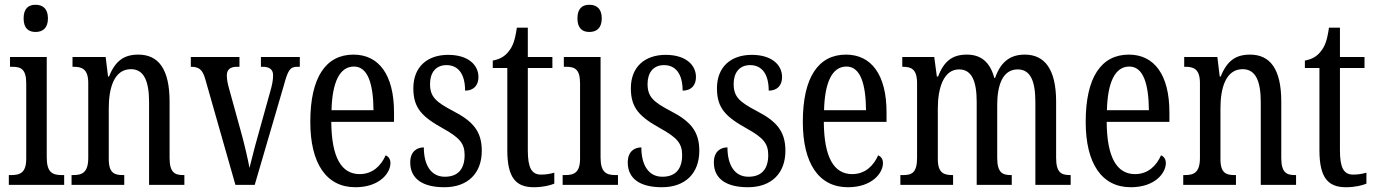

<svg xmlns="http://www.w3.org/2000/svg" viewBox="-20 -775 5767 805"><path d="M129 -641C158 -641 181 -656 181 -698C181 -740 158 -755 129 -755C100 -755 79 -740 79 -698C79 -656 100 -641 129 -641ZM17 0H249V-41H239C200 -41 176 -52 176 -115V-536H22V-495H32C69 -495 90 -484 90 -425V-110C90 -51 65 -41 27 -41H17Z M280 0H501V-41H496C461 -41 436 -48 436 -108V-321C436 -405 458 -485 529 -485C585 -485 605 -432 605 -347V0H753V-41H749C714 -41 691 -50 691 -113V-349C691 -486 644 -546 560 -546C502 -546 464 -522 437 -454H433L423 -536H284V-495H289C323 -495 350 -486 350 -427V-113C350 -50 323 -41 287 -41H280Z M841 -442 967 0H1048L1170 -417C1187 -479 1195 -495 1226 -495H1237V-536H1074V-495H1082C1110 -495 1125 -483 1125 -460C1125 -438 1121 -418 1111 -384L1062 -208C1045 -149 1033 -97 1026 -71C1020 -105 1005 -170 991 -220L940 -405C935 -423 931 -441 931 -459C931 -481 943 -495 973 -495H984V-536H780V-495C813 -495 829 -485 841 -442Z M1470 10C1572 10 1617 -50 1617 -91C1617 -109 1608 -119 1597 -124C1578 -81 1543 -45 1488 -45C1412 -45 1370 -114 1369 -264H1632V-304C1632 -462 1568 -546 1462 -546C1347 -546 1281 -452 1281 -264C1281 -90 1348 10 1470 10ZM1546 -313H1370C1373 -430 1404 -496 1464 -496C1523 -496 1545 -422 1546 -313Z M1843 10C1942 10 2000 -49 2000 -143C2000 -227 1960 -268 1879 -310C1809 -347 1783 -368 1783 -423C1783 -470 1807 -502 1852 -502C1901 -502 1930 -465 1930 -395C1966 -395 1986 -417 1986 -452C1986 -502 1944 -545 1859 -545C1772 -545 1713 -495 1713 -405C1713 -321 1750 -285 1840 -235C1906 -198 1928 -174 1928 -125C1928 -67 1901 -34 1845 -34C1785 -34 1757 -86 1757 -157C1728 -157 1700 -140 1700 -94C1700 -24 1754 10 1843 10Z M2218 10C2257 10 2287 2 2304 -5V-51C2286 -46 2270 -43 2248 -43C2209 -43 2193 -72 2193 -144V-490H2296V-536H2193V-659H2147C2139 -603 2129 -580 2113 -560C2097 -539 2077 -527 2046 -521V-490H2107V-145C2107 -30 2143 10 2218 10Z M2451 -641C2480 -641 2503 -656 2503 -698C2503 -740 2480 -755 2451 -755C2422 -755 2401 -740 2401 -698C2401 -656 2422 -641 2451 -641ZM2339 0H2571V-41H2561C2522 -41 2498 -52 2498 -115V-536H2344V-495H2354C2391 -495 2412 -484 2412 -425V-110C2412 -51 2387 -41 2349 -41H2339Z M2755 10C2854 10 2912 -49 2912 -143C2912 -227 2872 -268 2791 -310C2721 -347 2695 -368 2695 -423C2695 -470 2719 -502 2764 -502C2813 -502 2842 -465 2842 -395C2878 -395 2898 -417 2898 -452C2898 -502 2856 -545 2771 -545C2684 -545 2625 -495 2625 -405C2625 -321 2662 -285 2752 -235C2818 -198 2840 -174 2840 -125C2840 -67 2813 -34 2757 -34C2697 -34 2669 -86 2669 -157C2640 -157 2612 -140 2612 -94C2612 -24 2666 10 2755 10Z M3116 10C3215 10 3273 -49 3273 -143C3273 -227 3233 -268 3152 -310C3082 -347 3056 -368 3056 -423C3056 -470 3080 -502 3125 -502C3174 -502 3203 -465 3203 -395C3239 -395 3259 -417 3259 -452C3259 -502 3217 -545 3132 -545C3045 -545 2986 -495 2986 -405C2986 -321 3023 -285 3113 -235C3179 -198 3201 -174 3201 -125C3201 -67 3174 -34 3118 -34C3058 -34 3030 -86 3030 -157C3001 -157 2973 -140 2973 -94C2973 -24 3027 10 3116 10Z M3535 10C3637 10 3682 -50 3682 -91C3682 -109 3673 -119 3662 -124C3643 -81 3608 -45 3553 -45C3477 -45 3435 -114 3434 -264H3697V-304C3697 -462 3633 -546 3527 -546C3412 -546 3346 -452 3346 -264C3346 -90 3413 10 3535 10ZM3611 -313H3435C3438 -430 3469 -496 3529 -496C3588 -496 3610 -422 3611 -313Z M3755 0H3976V-41H3974C3939 -41 3912 -48 3912 -108V-321C3912 -407 3937 -484 4001 -484C4055 -484 4075 -434 4075 -347V0H4222V-41H4219C4184 -41 4161 -50 4161 -113V-335C4161 -414 4182 -484 4247 -484C4301 -484 4321 -434 4321 -347V0H4469V-41H4467C4431 -41 4408 -50 4408 -113V-349C4408 -486 4359 -546 4277 -546C4221 -546 4178 -522 4152 -448H4149C4129 -522 4086 -546 4034 -546C3976 -546 3939 -522 3913 -454H3908L3897 -536H3763V-495H3765C3800 -495 3825 -486 3825 -426V-113C3825 -50 3802 -41 3767 -41H3755Z M4721 10C4823 10 4868 -50 4868 -91C4868 -109 4859 -119 4848 -124C4829 -81 4794 -45 4739 -45C4663 -45 4621 -114 4620 -264H4883V-304C4883 -462 4819 -546 4713 -546C4598 -546 4532 -452 4532 -264C4532 -90 4599 10 4721 10ZM4797 -313H4621C4624 -430 4655 -496 4715 -496C4774 -496 4796 -422 4797 -313Z M4941 0H5162V-41H5157C5122 -41 5097 -48 5097 -108V-321C5097 -405 5119 -485 5190 -485C5246 -485 5266 -432 5266 -347V0H5414V-41H5410C5375 -41 5352 -50 5352 -113V-349C5352 -486 5305 -546 5221 -546C5163 -546 5125 -522 5098 -454H5094L5084 -536H4945V-495H4950C4984 -495 5011 -486 5011 -427V-113C5011 -50 4984 -41 4948 -41H4941Z M5623 10C5662 10 5692 2 5709 -5V-51C5691 -46 5675 -43 5653 -43C5614 -43 5598 -72 5598 -144V-490H5701V-536H5598V-659H5552C5544 -603 5534 -580 5518 -560C5502 -539 5482 -527 5451 -521V-490H5512V-145C5512 -30 5548 10 5623 10Z"/></svg>

Font: Noto Serif Tamil ExtraCondensed
Style: Italic
Weight: 400
Width: 2
Italic angle: -12°
Designer: Indian Type Foundry, Tom Grace, and the Monotype Design Team
Foundry: Monotype Imaging Inc.
Version: Version 2.003